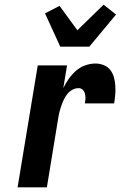

<svg xmlns="http://www.w3.org/2000/svg" viewBox="-20 -799 540 819"><path d="M55 0 141 -520H266L250 -423Q260 -444 273.5 -463Q287 -482 304 -497Q321 -512 343 -520Q365 -528 387 -528Q406 -528 423 -521Q440 -514 450.5 -500.5Q461 -487 466 -469Q471 -451 472 -432.5Q473 -414 471.5 -395.5Q470 -377 467 -358H342Q344 -368 344.5 -378.5Q345 -389 342.5 -399Q340 -409 333 -416Q326 -423 315 -423Q302 -423 289.5 -416.5Q277 -410 268 -399Q259 -388 253 -375.5Q247 -363 242.5 -350.5Q238 -338 234.5 -325Q231 -312 229 -299L180 0ZM237 -600 172 -742 234 -774 310 -670 422 -779 475 -737 361 -600Z"/></svg>

Font: Iosevka Extrabold
Style: Italic
Weight: 800
Italic angle: -9°
Monospace: yes
Designer: Belleve Invis
Foundry: Belleve Invis
Version: Version 32.5.0; ttfautohint (v1.8.4)